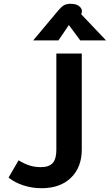

<svg xmlns="http://www.w3.org/2000/svg" viewBox="-20 -982 579 1012"><path d="M25 -46 78 -137Q109 -118 136.5 -109.5Q164 -101 195 -101Q238 -101 257.5 -122.5Q277 -144 277 -191V-700H411V-194Q411 -101 354.5 -45.5Q298 10 199 10Q150 10 104.5 -4.5Q59 -19 25 -46ZM288 -928Q304 -947 317.5 -954.5Q331 -962 352 -962Q381 -962 396.5 -950Q412 -938 412 -922Q412 -919 410 -913L408 -907L539 -769H403L343 -850L288 -769H155Z"/></svg>

Font: Niramit
Style: Bold
Weight: 700
Designer: Katatrad Aksorn Co.,Ltd.
Foundry: Cadson Demak Co.,Ltd.
Version: Version 1.001; ttfautohint (v1.6)